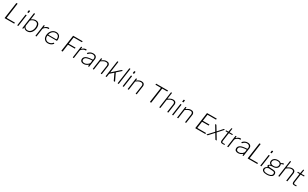

<svg xmlns="http://www.w3.org/2000/svg" viewBox="634 -4032 12028 7497"><g transform="rotate(30 6648.0 -283.5)"><path d="M176 -732Q177 -742 187 -742H226Q235 -742 232 -730L139 -56Q137 -48 145 -48H504Q514 -48 513 -39L509 -7Q508 -2 506.5 -1Q505 0 501 0H84Q72 0 74 -12L176 -732Z M693 -12Q692 -4 690 -2Q688 0 680 0H655Q648 0 645 -3Q642 -6 643 -12L715 -521Q716 -527 717.5 -528.5Q719 -530 724 -530H756Q761 -530 763.5 -527Q766 -524 765 -518ZM788 -655Q787 -648 784.5 -644Q782 -640 774 -640H739Q732 -640 730 -644.5Q728 -649 729 -656L739 -729Q741 -742 753 -742H788Q793 -742 796.5 -737.5Q800 -733 798 -727Z M881 0Q874 0 871.5 -4Q869 -8 870 -15L971 -733Q972 -738 974 -740Q976 -742 980 -742H1013Q1018 -742 1019.5 -738.5Q1021 -735 1020 -729L985 -478Q984 -469 986.5 -469Q989 -469 996 -476Q1003 -481 1026 -496.5Q1049 -512 1086.5 -526Q1124 -540 1174 -540Q1240 -540 1280 -512.5Q1320 -485 1339.5 -437.5Q1359 -390 1359 -330Q1359 -271 1343 -211Q1327 -151 1294 -101Q1261 -51 1210 -20.5Q1159 10 1089 10Q1039 10 1006.5 -5.5Q974 -21 957.5 -40Q941 -59 935 -69Q932 -74 928.5 -72.5Q925 -71 923 -63L913 -13Q912 -5 909 -2.5Q906 0 897 0ZM942 -176Q937 -137 956 -104Q975 -71 1009.5 -52Q1044 -33 1084 -33Q1140 -33 1181 -59Q1222 -85 1250 -127.5Q1278 -170 1292 -222Q1306 -274 1306 -326Q1306 -406 1270 -451.5Q1234 -497 1161 -497Q1107 -497 1059 -471.5Q1011 -446 977 -412Z M1473 0Q1468 0 1465 -3.5Q1462 -7 1463 -11L1535 -521Q1536 -527 1537.5 -528.5Q1539 -530 1543 -530H1573Q1578 -530 1580.5 -528Q1583 -526 1582 -520L1572 -456Q1571 -450 1574 -449.5Q1577 -449 1581 -454Q1613 -486 1641.5 -505Q1670 -524 1696.5 -532Q1723 -540 1749 -540Q1769 -540 1777 -537Q1785 -534 1784 -529L1779 -495Q1779 -492 1778.5 -491Q1778 -490 1776 -490Q1770 -490 1762 -490.5Q1754 -491 1742 -491Q1719 -491 1689 -480Q1659 -469 1631.5 -450Q1604 -431 1584.5 -407.5Q1565 -384 1562 -359L1513 -9Q1512 -4 1510 -2Q1508 0 1503 0H1473Z M2025 10Q1960 10 1912 -17.5Q1864 -45 1838 -95Q1812 -145 1812 -212Q1812 -274 1831 -332.5Q1850 -391 1886.5 -437.5Q1923 -484 1976.5 -512Q2030 -540 2098 -540Q2160 -540 2205 -515Q2250 -490 2273.5 -443.5Q2297 -397 2297 -329Q2297 -315 2296 -300.5Q2295 -286 2293 -270Q2292 -263 2287 -257.5Q2282 -252 2274 -252H1874Q1868 -252 1865 -244.5Q1862 -237 1862 -207Q1862 -128 1908.5 -81Q1955 -34 2028 -34Q2087 -34 2133 -57.5Q2179 -81 2213 -126Q2217 -130 2219.5 -129.5Q2222 -129 2225 -127L2250 -111Q2256 -107 2252 -99Q2223 -62 2188 -38Q2153 -14 2112.5 -2Q2072 10 2025 10ZM2227 -292Q2238 -292 2244 -300Q2250 -308 2250 -340Q2250 -411 2207.5 -454Q2165 -497 2095 -497Q2032 -497 1984.5 -466.5Q1937 -436 1908 -388.5Q1879 -341 1873 -292Z M2735 -732Q2736 -739 2738 -740.5Q2740 -742 2746 -742H3158Q3167 -742 3165 -733L3161 -703Q3160 -699 3158.5 -696.5Q3157 -694 3151 -694H2797Q2791 -694 2788.5 -692Q2786 -690 2785 -684L2745 -395Q2744 -391 2745.5 -388.5Q2747 -386 2752 -386H3044Q3048 -386 3049.5 -384.5Q3051 -383 3051 -379L3048 -348Q3048 -344 3046 -341.5Q3044 -339 3038 -339H2745Q2740 -339 2738.5 -336.5Q2737 -334 2735 -328L2691 -7Q2690 -2 2687 -1Q2684 0 2680 0H2640Q2634 0 2633 -2.5Q2632 -5 2633 -12L2735 -732Z M3157 0Q3152 0 3149 -3.5Q3146 -7 3147 -11L3219 -521Q3220 -527 3221.5 -528.5Q3223 -530 3227 -530H3257Q3262 -530 3264.5 -528Q3267 -526 3266 -520L3256 -456Q3255 -450 3258 -449.5Q3261 -449 3265 -454Q3297 -486 3325.5 -505Q3354 -524 3380.5 -532Q3407 -540 3433 -540Q3453 -540 3461 -537Q3469 -534 3468 -529L3463 -495Q3463 -492 3462.5 -491Q3462 -490 3460 -490Q3454 -490 3446 -490.5Q3438 -491 3426 -491Q3403 -491 3373 -480Q3343 -469 3315.5 -450Q3288 -431 3268.5 -407.5Q3249 -384 3246 -359L3197 -9Q3196 -4 3194 -2Q3192 0 3187 0H3157Z M3833 -68Q3787 -29 3738 -9.5Q3689 10 3635 10Q3563 10 3522.5 -23.5Q3482 -57 3482 -114Q3482 -165 3506 -201Q3530 -237 3570 -259.5Q3610 -282 3659 -294Q3708 -306 3758 -310L3858 -318Q3877 -320 3879 -334L3883 -364Q3884 -370 3884.5 -376Q3885 -382 3885 -388Q3885 -439 3851.5 -468Q3818 -497 3760 -497Q3710 -497 3666.5 -474Q3623 -451 3584 -406Q3581 -403 3578.5 -402.5Q3576 -402 3573 -404L3544 -420Q3542 -422 3541 -425Q3540 -428 3544 -433Q3581 -480 3637 -510Q3693 -540 3764 -540Q3818 -540 3856 -522.5Q3894 -505 3914 -473Q3934 -441 3934 -396Q3934 -389 3933.5 -381.5Q3933 -374 3932 -366L3882 -10Q3881 -3 3879 -1.5Q3877 0 3871 0H3846Q3841 0 3838 -3Q3835 -6 3836 -11L3843 -69Q3843 -80 3833 -68ZM3868 -265Q3869 -273 3867 -276Q3865 -279 3857 -278L3772 -271Q3738 -268 3697 -260.5Q3656 -253 3619 -237.5Q3582 -222 3558.5 -193.5Q3535 -165 3535 -120Q3535 -79 3565 -56.5Q3595 -34 3648 -34Q3685 -34 3721 -47.5Q3757 -61 3786 -82Q3817 -104 3835 -127.5Q3853 -151 3856 -172Z M4058 0Q4053 0 4050 -3.5Q4047 -7 4048 -11L4120 -521Q4121 -527 4122.5 -528.5Q4124 -530 4128 -530H4159Q4164 -530 4166 -528Q4168 -526 4167 -521L4158 -460Q4157 -450 4165 -456Q4217 -496 4265.5 -518Q4314 -540 4368 -540Q4440 -540 4476.5 -506Q4513 -472 4513 -417Q4513 -411 4512.5 -404.5Q4512 -398 4511 -391L4457 -10Q4456 -4 4454 -2Q4452 0 4447 0H4416Q4412 0 4409 -3.5Q4406 -7 4407 -11L4459 -376Q4460 -384 4460.5 -391.5Q4461 -399 4461 -405Q4461 -449 4436.5 -472.5Q4412 -496 4359 -496Q4324 -496 4293.5 -485.5Q4263 -475 4230 -455Q4197 -435 4154 -405L4098 -9Q4097 -4 4095 -2Q4093 0 4087 0H4058Z M5048 -12Q5051 -6 5051 -3Q5051 0 5043 0H5004Q4999 0 4996 -2.5Q4993 -5 4991 -9L4856 -294Q4854 -299 4847 -292L4706 -167Q4702 -163 4699.5 -159Q4697 -155 4696 -149L4676 -12Q4675 -4 4673 -2Q4671 0 4663 0H4638Q4631 0 4628 -3Q4625 -6 4626 -12L4728 -733Q4729 -739 4730.5 -740.5Q4732 -742 4737 -742H4769Q4774 -742 4776.5 -739Q4779 -736 4777 -730L4709 -240Q4708 -231 4709 -231Q4710 -231 4717 -237L5033 -521Q5039 -527 5042.5 -528.5Q5046 -530 5051 -530H5090Q5099 -530 5100 -525Q5101 -520 5093 -513L4903 -343Q4899 -340 4897.5 -337.5Q4896 -335 4897 -330L5048 -12Z M5220 -12Q5219 -4 5217 -2Q5215 0 5207 0H5182Q5175 0 5172 -3Q5169 -6 5170 -12L5272 -733Q5273 -739 5274.5 -740.5Q5276 -742 5282 -742H5313Q5324 -742 5321 -730Z M5446 -12Q5445 -4 5443 -2Q5441 0 5433 0H5408Q5401 0 5398 -3Q5395 -6 5396 -12L5468 -521Q5469 -527 5470.5 -528.5Q5472 -530 5477 -530H5509Q5514 -530 5516.5 -527Q5519 -524 5518 -518ZM5541 -655Q5540 -648 5537.5 -644Q5535 -640 5527 -640H5492Q5485 -640 5483 -644.5Q5481 -649 5482 -656L5492 -729Q5494 -742 5506 -742H5541Q5546 -742 5549.5 -737.5Q5553 -733 5551 -727Z M5632 0Q5627 0 5624 -3.5Q5621 -7 5622 -11L5694 -521Q5695 -527 5696.5 -528.5Q5698 -530 5702 -530H5733Q5738 -530 5740 -528Q5742 -526 5741 -521L5732 -460Q5731 -450 5739 -456Q5791 -496 5839.5 -518Q5888 -540 5942 -540Q6014 -540 6050.5 -506Q6087 -472 6087 -417Q6087 -411 6086.5 -404.5Q6086 -398 6085 -391L6031 -10Q6030 -4 6028 -2Q6026 0 6021 0H5990Q5986 0 5983 -3.5Q5980 -7 5981 -11L6033 -376Q6034 -384 6034.5 -391.5Q6035 -399 6035 -405Q6035 -449 6010.5 -472.5Q5986 -496 5933 -496Q5898 -496 5867.5 -485.5Q5837 -475 5804 -455Q5771 -435 5728 -405L5672 -9Q5671 -4 5669 -2Q5667 0 5661 0H5632Z M6479 -735Q6480 -740 6481 -741Q6482 -742 6487 -742H7009Q7014 -742 7015 -740Q7016 -738 7015 -733L7010 -703Q7009 -699 7007 -696.5Q7005 -694 7000 -694H6791Q6785 -694 6782 -692Q6779 -690 6778 -684L6684 -10Q6683 -3 6681 -1.5Q6679 0 6674 0H6635Q6629 0 6627 -2.5Q6625 -5 6626 -12L6721 -682Q6722 -694 6710 -694H6482Q6474 -694 6475 -703Z M7057 0Q7053 0 7049.5 -3.5Q7046 -7 7047 -11L7149 -733Q7150 -739 7151.5 -740.5Q7153 -742 7158 -742H7187Q7198 -742 7196 -732L7158 -467Q7157 -456 7164 -460Q7207 -487 7239 -504.5Q7271 -522 7301.5 -531Q7332 -540 7367 -540Q7439 -540 7475.5 -506.5Q7512 -473 7512 -417Q7512 -411 7511.5 -404.5Q7511 -398 7510 -391L7456 -10Q7455 -4 7453 -2Q7451 0 7446 0H7416Q7404 0 7406 -11L7458 -377Q7459 -384 7459.5 -391.5Q7460 -399 7460 -405Q7460 -449 7435.5 -472.5Q7411 -496 7358 -496Q7323 -496 7292.5 -485.5Q7262 -475 7229 -455Q7196 -435 7153 -405L7097 -9Q7096 -4 7094 -2Q7092 0 7087 0Z M7675 -12Q7674 -4 7672 -2Q7670 0 7662 0H7637Q7630 0 7627 -3Q7624 -6 7625 -12L7697 -521Q7698 -527 7699.5 -528.5Q7701 -530 7706 -530H7738Q7743 -530 7745.5 -527Q7748 -524 7747 -518ZM7770 -655Q7769 -648 7766.5 -644Q7764 -640 7756 -640H7721Q7714 -640 7712 -644.5Q7710 -649 7711 -656L7721 -729Q7723 -742 7735 -742H7770Q7775 -742 7778.5 -737.5Q7782 -733 7780 -727Z M7861 0Q7856 0 7853 -3.5Q7850 -7 7851 -11L7923 -521Q7924 -527 7925.5 -528.5Q7927 -530 7931 -530H7962Q7967 -530 7969 -528Q7971 -526 7970 -521L7961 -460Q7960 -450 7968 -456Q8020 -496 8068.5 -518Q8117 -540 8171 -540Q8243 -540 8279.5 -506Q8316 -472 8316 -417Q8316 -411 8315.5 -404.5Q8315 -398 8314 -391L8260 -10Q8259 -4 8257 -2Q8255 0 8250 0H8219Q8215 0 8212 -3.5Q8209 -7 8210 -11L8262 -376Q8263 -384 8263.5 -391.5Q8264 -399 8264 -405Q8264 -449 8239.5 -472.5Q8215 -496 8162 -496Q8127 -496 8096.5 -485.5Q8066 -475 8033 -455Q8000 -435 7957 -405L7901 -9Q7900 -4 7898 -2Q7896 0 7890 0H7861Z M8772 -733Q8773 -739 8774.5 -740.5Q8776 -742 8782 -742H9207Q9214 -742 9212 -733L9208 -703Q9207 -699 9205 -696.5Q9203 -694 9197 -694H8833Q8828 -694 8825.5 -692.5Q8823 -691 8822 -686L8783 -405Q8782 -402 8783.5 -400.5Q8785 -399 8789 -399H9075Q9079 -399 9080.5 -396.5Q9082 -394 9081 -390L9076 -358Q9075 -351 9066 -351H8784Q8775 -351 8774 -341L8735 -56Q8734 -48 8741 -48H9120Q9126 -48 9128 -46Q9130 -44 9129 -39L9125 -7Q9124 -2 9123 -1Q9122 0 9117 0H8680Q8669 0 8670 -12L8772 -733Z M9631 -13Q9637 -5 9636.5 -2.5Q9636 0 9630 0H9588Q9583 0 9579.5 -2.5Q9576 -5 9575 -7L9445 -224Q9442 -230 9439 -228.5Q9436 -227 9430 -222L9232 -5Q9231 -2 9227.5 -1Q9224 0 9218 0H9187Q9180 0 9177.5 -4Q9175 -8 9183 -18L9408 -260Q9413 -265 9414 -269Q9415 -273 9413 -278L9267 -521Q9265 -524 9266 -527Q9267 -530 9271 -530H9310Q9316 -530 9318.5 -528Q9321 -526 9322 -523L9449 -315Q9451 -311 9455 -311.5Q9459 -312 9464 -318L9645 -525Q9648 -529 9650.5 -529.5Q9653 -530 9659 -530H9692Q9698 -530 9699.5 -526.5Q9701 -523 9698 -519L9485 -282Q9480 -277 9478.5 -272.5Q9477 -268 9480 -264L9631 -13Z M9898 0Q9846 0 9823.5 -20Q9801 -40 9801 -83Q9801 -92 9801.5 -102Q9802 -112 9803 -121L9853 -482Q9854 -487 9853 -488Q9852 -489 9848 -489H9757Q9751 -489 9751 -497L9755 -525Q9756 -528 9757 -529Q9758 -530 9761 -530H9853Q9856 -530 9859 -532.5Q9862 -535 9862 -539L9894 -701Q9895 -710 9905 -710H9927Q9932 -710 9934 -707Q9936 -704 9935 -697L9912 -537Q9911 -532 9912 -531Q9913 -530 9917 -530H10053Q10056 -530 10058.5 -528Q10061 -526 10060 -522L10056 -494Q10055 -491 10054.5 -490Q10054 -489 10049 -489H9913Q9905 -489 9903 -480L9854 -127Q9853 -117 9852 -109.5Q9851 -102 9851 -94Q9851 -61 9864.5 -51Q9878 -41 9904 -41H9980Q9985 -41 9987 -39Q9989 -37 9989 -32L9985 -11Q9984 -6 9979 -3Q9971 -2 9954.5 -1.5Q9938 -1 9921.5 -0.5Q9905 0 9898 0Z M10120 0Q10115 0 10112 -3.5Q10109 -7 10110 -11L10182 -521Q10183 -527 10184.5 -528.5Q10186 -530 10190 -530H10220Q10225 -530 10227.5 -528Q10230 -526 10229 -520L10219 -456Q10218 -450 10221 -449.5Q10224 -449 10228 -454Q10260 -486 10288.5 -505Q10317 -524 10343.5 -532Q10370 -540 10396 -540Q10416 -540 10424 -537Q10432 -534 10431 -529L10426 -495Q10426 -492 10425.5 -491Q10425 -490 10423 -490Q10417 -490 10409 -490.5Q10401 -491 10389 -491Q10366 -491 10336 -480Q10306 -469 10278.5 -450Q10251 -431 10231.5 -407.5Q10212 -384 10209 -359L10160 -9Q10159 -4 10157 -2Q10155 0 10150 0H10120Z M10796 -68Q10750 -29 10701 -9.5Q10652 10 10598 10Q10526 10 10485.5 -23.5Q10445 -57 10445 -114Q10445 -165 10469 -201Q10493 -237 10533 -259.5Q10573 -282 10622 -294Q10671 -306 10721 -310L10821 -318Q10840 -320 10842 -334L10846 -364Q10847 -370 10847.5 -376Q10848 -382 10848 -388Q10848 -439 10814.5 -468Q10781 -497 10723 -497Q10673 -497 10629.5 -474Q10586 -451 10547 -406Q10544 -403 10541.5 -402.5Q10539 -402 10536 -404L10507 -420Q10505 -422 10504 -425Q10503 -428 10507 -433Q10544 -480 10600 -510Q10656 -540 10727 -540Q10781 -540 10819 -522.5Q10857 -505 10877 -473Q10897 -441 10897 -396Q10897 -389 10896.5 -381.5Q10896 -374 10895 -366L10845 -10Q10844 -3 10842 -1.5Q10840 0 10834 0H10809Q10804 0 10801 -3Q10798 -6 10799 -11L10806 -69Q10806 -80 10796 -68ZM10831 -265Q10832 -273 10830 -276Q10828 -279 10820 -278L10735 -271Q10701 -268 10660 -260.5Q10619 -253 10582 -237.5Q10545 -222 10521.5 -193.5Q10498 -165 10498 -120Q10498 -79 10528 -56.5Q10558 -34 10611 -34Q10648 -34 10684 -47.5Q10720 -61 10749 -82Q10780 -104 10798 -127.5Q10816 -151 10819 -172Z M11135 -732Q11136 -742 11146 -742H11185Q11194 -742 11191 -730L11098 -56Q11096 -48 11104 -48H11463Q11473 -48 11472 -39L11468 -7Q11467 -2 11465.5 -1Q11464 0 11460 0H11043Q11031 0 11033 -12L11135 -732Z M11652 -12Q11651 -4 11649 -2Q11647 0 11639 0H11614Q11607 0 11604 -3Q11601 -6 11602 -12L11674 -521Q11675 -527 11676.5 -528.5Q11678 -530 11683 -530H11715Q11720 -530 11722.5 -527Q11725 -524 11724 -518ZM11747 -655Q11746 -648 11743.5 -644Q11741 -640 11733 -640H11698Q11691 -640 11689 -644.5Q11687 -649 11688 -656L11698 -729Q11700 -742 11712 -742H11747Q11752 -742 11755.5 -737.5Q11759 -733 11757 -727Z M11989 175Q11878 175 11821.5 139Q11765 103 11765 44Q11765 0 11793.5 -35Q11822 -70 11870 -92Q11877 -95 11879 -97.5Q11881 -100 11875 -103Q11860 -114 11852.5 -125Q11845 -136 11845 -150Q11845 -169 11857 -183.5Q11869 -198 11887 -208Q11905 -218 11923 -224Q11929 -227 11931 -231Q11933 -235 11928 -237Q11894 -256 11878.5 -282.5Q11863 -309 11863 -344Q11863 -391 11881 -427Q11899 -463 11930.5 -487.5Q11962 -512 12003 -525Q12044 -538 12089 -538Q12150 -538 12184 -524Q12218 -510 12237 -492Q12242 -487 12246.5 -488Q12251 -489 12257 -494Q12269 -503 12283.5 -511.5Q12298 -520 12315 -526Q12332 -532 12349 -532Q12361 -532 12365 -528.5Q12369 -525 12368 -518L12366 -500Q12365 -492 12361.5 -488.5Q12358 -485 12348 -484Q12329 -483 12316.5 -479.5Q12304 -476 12292 -470Q12262 -456 12266 -446Q12270 -437 12273.5 -423.5Q12277 -410 12277 -391Q12277 -344 12258.5 -309.5Q12240 -275 12208 -253Q12176 -231 12135.5 -220Q12095 -209 12050 -209Q12040 -209 12015.5 -207.5Q11991 -206 11963.5 -201Q11936 -196 11916.5 -186Q11897 -176 11897 -158Q11897 -143 11920 -135.5Q11943 -128 11995 -125L12116 -118Q12189 -114 12223.5 -84Q12258 -54 12258 2Q12258 41 12243.5 69.5Q12229 98 12203 118Q12177 138 12142.5 150.5Q12108 163 12069 169Q12030 175 11989 175ZM11989 134Q12026 134 12064.5 128.5Q12103 123 12135 109Q12167 95 12187 69.5Q12207 44 12207 4Q12207 -32 12185.5 -50Q12164 -68 12109 -70L11940 -81Q11905 -73 11877 -56.5Q11849 -40 11832.5 -17Q11816 6 11816 37Q11816 90 11863 112Q11910 134 11989 134ZM12052 -250Q12099 -250 12139 -264.5Q12179 -279 12204.5 -311Q12230 -343 12230 -397Q12230 -445 12195 -471Q12160 -497 12091 -497Q12044 -497 12003 -480.5Q11962 -464 11936.5 -431.5Q11911 -399 11911 -347Q11911 -300 11948 -275Q11985 -250 12052 -250Z M12424 0Q12420 0 12416.5 -3.5Q12413 -7 12414 -11L12516 -733Q12517 -739 12518.5 -740.5Q12520 -742 12525 -742H12554Q12565 -742 12563 -732L12525 -467Q12524 -456 12531 -460Q12574 -487 12606 -504.5Q12638 -522 12668.5 -531Q12699 -540 12734 -540Q12806 -540 12842.5 -506.5Q12879 -473 12879 -417Q12879 -411 12878.5 -404.5Q12878 -398 12877 -391L12823 -10Q12822 -4 12820 -2Q12818 0 12813 0H12783Q12771 0 12773 -11L12825 -377Q12826 -384 12826.5 -391.5Q12827 -399 12827 -405Q12827 -449 12802.5 -472.5Q12778 -496 12725 -496Q12690 -496 12659.5 -485.5Q12629 -475 12596 -455Q12563 -435 12520 -405L12464 -9Q12463 -4 12461 -2Q12459 0 12454 0Z M13134 0Q13082 0 13059.5 -20Q13037 -40 13037 -83Q13037 -92 13037.5 -102Q13038 -112 13039 -121L13089 -482Q13090 -487 13089 -488Q13088 -489 13084 -489H12993Q12987 -489 12987 -497L12991 -525Q12992 -528 12993 -529Q12994 -530 12997 -530H13089Q13092 -530 13095 -532.5Q13098 -535 13098 -539L13130 -701Q13131 -710 13141 -710H13163Q13168 -710 13170 -707Q13172 -704 13171 -697L13148 -537Q13147 -532 13148 -531Q13149 -530 13153 -530H13289Q13292 -530 13294.5 -528Q13297 -526 13296 -522L13292 -494Q13291 -491 13290.5 -490Q13290 -489 13285 -489H13149Q13141 -489 13139 -480L13090 -127Q13089 -117 13088 -109.5Q13087 -102 13087 -94Q13087 -61 13100.5 -51Q13114 -41 13140 -41H13216Q13221 -41 13223 -39Q13225 -37 13225 -32L13221 -11Q13220 -6 13215 -3Q13207 -2 13190.5 -1.5Q13174 -1 13157.5 -0.5Q13141 0 13134 0Z"/></g></svg>

Font: Libre Franklin Thin ExtraLight
Style: Italic
Weight: 250
Italic angle: -8°
Version: Version 3.000